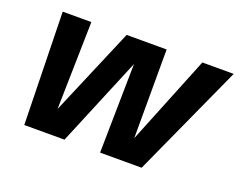

<svg xmlns="http://www.w3.org/2000/svg" viewBox="-89 -687 1056 846"><g transform="rotate(20 438.5 -263.5)"><path d="M86.9 0 75.2 -527.3H209.5L199.7 -79.1H184.6L375 -527.3H562.5L562 -83.5H550.8L730 -527.3H877L637.2 0H442.4L450.2 -471.7H471.7L275.4 0Z"/></g></svg>

Font: Schibsted Grotesk
Style: Bold Italic
Weight: 700
Italic angle: -12°
Designer: Bakken & Baeck AS, Henrik Kongsvoll
Foundry: Schibsted ASA
Version: Version 1.100;gftools[0.9.25]